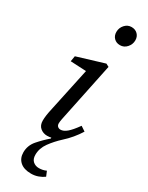

<svg xmlns="http://www.w3.org/2000/svg" viewBox="-250 -783 816 1058"><g transform="rotate(30 157.5 -253.5)"><path d="M166 235Q120 235 95.5 213Q71 191 71 154Q71 110 100.5 76Q130 42 164 13V7Q161 8 154 9Q147 10 138 10Q113 10 94.5 -5.5Q76 -21 76 -51Q76 -66 78.5 -84.5Q81 -103 88 -134L146 -406L46 -411L52 -446L223 -498L242 -488L172 -151Q167 -128 163.5 -110Q160 -92 160 -82Q160 -69 167.5 -62.5Q175 -56 185 -56Q204 -56 225 -73.5Q246 -91 276 -133L306 -113Q271 -57 224 -15Q188 18 161.5 54.5Q135 91 135 132Q135 160 150.5 173.5Q166 187 188 187Q213 187 234 177L247 208Q231 220 210 227.5Q189 235 166 235ZM236 -623Q213 -623 198 -638Q183 -653 183 -677Q183 -703 200.5 -722.5Q218 -742 243 -742Q267 -742 282 -727Q297 -712 297 -688Q297 -663 279.5 -643Q262 -623 236 -623Z"/></g></svg>

Font: Source Serif 4 SmText
Style: Italic
Weight: 400
Italic angle: -12°
Designer: Frank Grießhammer
Foundry: Adobe
Version: Version 4.005;hotconv 1.1.0;makeotfexe 2.6.0